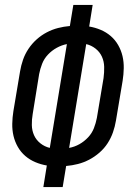

<svg xmlns="http://www.w3.org/2000/svg" viewBox="-20 -755 540 775"><path d="M155 0 169 -87Q145 -91 122.5 -100.5Q100 -110 82 -125.5Q64 -141 52 -162Q40 -183 34.5 -206.5Q29 -230 29.5 -255.5Q30 -281 34 -306L61 -467Q65 -491 73 -514Q81 -537 95 -558Q109 -579 128 -596Q147 -613 169 -624.5Q191 -636 214.5 -642Q238 -648 262 -650L276 -735H354L340 -648Q364 -644 386.5 -634.5Q409 -625 427 -609.5Q445 -594 457 -573Q469 -552 474.5 -528.5Q480 -505 479.5 -479.5Q479 -454 475 -429L448 -268Q444 -244 436 -221Q428 -198 414.5 -177Q401 -156 381.5 -139Q362 -122 340 -110.5Q318 -99 294.5 -93Q271 -87 247 -85L233 0ZM181 -158 250 -577Q229 -573 209 -562Q189 -551 173.5 -534.5Q158 -518 150 -497.5Q142 -477 138 -456L112 -295Q108 -272 108.5 -250Q109 -228 117.5 -209Q126 -190 143 -176.5Q160 -163 181 -158ZM259 -158Q281 -162 300.5 -173Q320 -184 335.5 -200.5Q351 -217 359 -237.5Q367 -258 371 -279L398 -440Q401 -463 400.5 -485Q400 -507 391.5 -526Q383 -545 366 -558.5Q349 -572 328 -577Z"/></svg>

Font: Iosevka Custom
Style: Italic
Weight: 400
Italic angle: -9°
Monospace: yes
Designer: Belleve Invis
Foundry: Belleve Invis
Version: Version 30.3.3; ttfautohint (v1.8.3)